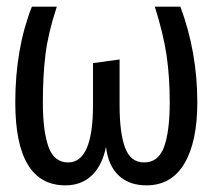

<svg xmlns="http://www.w3.org/2000/svg" viewBox="-20 -547 640 578"><path d="M574 -239Q574 -120 535 -54.5Q496 11 421 11Q369 11 337.5 -18.5Q306 -48 299 -105Q288 -49 256.5 -19Q225 11 177 11Q26 11 26 -239Q26 -400 76 -527H151Q125 -448 117 -384Q109 -320 109 -239Q109 -152 126 -105Q143 -58 185 -58Q260 -58 260 -231V-357L340 -368V-230Q340 -147 356.5 -102.5Q373 -58 414 -58Q457 -58 474 -105Q491 -152 491 -239Q491 -315 481.5 -380Q472 -445 446 -527H523Q574 -390 574 -239Z"/></svg>

Font: Fira Mono
Style: Regular
Weight: 400
Designer: Carrois Corporate & Edenspiekermann AG
Foundry: Carrois Corporate GbR & Edenspiekermann AG
Version: Version 3.206